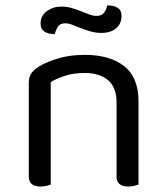

<svg xmlns="http://www.w3.org/2000/svg" viewBox="-20 -675 600 700"><path d="M405 -301Q405 -357 373.5 -383Q342 -409 289 -409Q249 -409 218 -399Q187 -389 165 -376V-2Q160 0 150 2.5Q140 5 128 5Q85 5 85 -31V-372Q85 -393 93.5 -406.5Q102 -420 123 -433Q149 -449 192 -462Q235 -475 289 -475Q380 -475 432.5 -434Q485 -393 485 -305V-2Q480 0 469.5 2.5Q459 5 448 5Q405 5 405 -31ZM203 -651Q224 -651 242 -645.5Q260 -640 275.5 -634Q291 -628 305 -622.5Q319 -617 332 -617Q350 -617 358.5 -627.5Q367 -638 371 -655H377Q395 -655 409 -646.5Q423 -638 423 -617Q423 -588 403 -571.5Q383 -555 350 -555Q329 -555 310 -560.5Q291 -566 274.5 -572.5Q258 -579 244 -584.5Q230 -590 218 -590Q200 -590 192 -579Q184 -568 180 -551H174Q156 -551 142 -560Q128 -569 128 -589Q128 -618 151 -634.5Q174 -651 203 -651Z"/></svg>

Font: Baloo 2
Style: Regular
Weight: 400
Designer: Sarang Kulkarni and Ek Type
Foundry: Ek Type
Version: Version 1.640;hotconv 1.0.111;makeotfexe 2.5.65597; ttfautoh